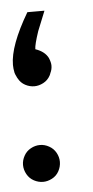

<svg xmlns="http://www.w3.org/2000/svg" viewBox="-41 -471 242 499"><g transform="rotate(-5 80.5 -221.5)"><path d="M51.8 0Q39.6 0 28.1 -6.1Q16.6 -12.2 10 -23.9Q3.4 -35.6 3.4 -48.3Q3.4 -60.5 9.8 -72Q16.1 -83.5 27.6 -89.8Q39.1 -96.2 51.8 -96.2Q64 -96.2 75.4 -89.8Q86.9 -83.5 93.3 -72Q99.6 -60.5 99.6 -48.3Q99.6 -35.6 93.3 -23.9Q86.9 -12.2 75.2 -6.1Q63.5 0 51.8 0ZM6.3 -279.3Q3.9 -283.7 2.4 -288.6Q0 -299.8 0 -309.6Q0 -359.4 49.3 -442.9H93.8L93.3 -441.4L73.2 -391.6Q61.5 -356.9 61.5 -345.2Q85.9 -336.9 94.7 -319.3Q99.6 -307.6 99.6 -299.3Q99.6 -289.1 95.2 -280.3Q94.2 -276.9 92.3 -273.4Q85.9 -261.7 74.2 -255.6Q62.5 -249.5 50.8 -249.5Q38.6 -249.5 27.1 -255.6Q15.6 -261.7 9.3 -273.4Q7.3 -276.4 6.3 -279.3Z"/></g></svg>

Font: Gasq
Style: Regular
Weight: 400
Designer: Husham Jawad
Version: Version 1.00;December 29, 2020;FontCreator 13.0.0.2683 32-bi